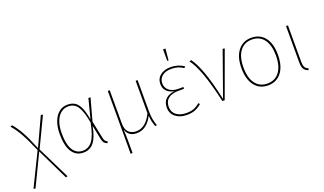

<svg xmlns="http://www.w3.org/2000/svg" viewBox="-86 -1294 3451 2046"><g transform="rotate(-20 1640.0 -270.5)"><path d="M402 188 382 194 209 -163 37 194 15 191 198 -183Q138 -322 97.5 -393Q57 -464 11 -516L33 -524Q77 -472 115.5 -403.5Q154 -335 209 -201L357 -521L381 -519L220 -182Z M839 -297 896 -519H920L851 -267L892 -69Q898 -43 907 -32Q916 -21 931 -16L924 3Q903 -3 890 -16.5Q877 -30 870 -61L837 -224Q813 -99 768 -44.5Q723 10 650 10Q567 10 522 -58.5Q477 -127 477 -262Q477 -341 499.5 -401.5Q522 -462 563.5 -495.5Q605 -529 661 -529Q710 -529 743.5 -508Q777 -487 800.5 -436.5Q824 -386 839 -297ZM500 -262Q500 -136 539 -73.5Q578 -11 650 -11Q716 -11 759 -67.5Q802 -124 829 -265Q812 -359 789.5 -412Q767 -465 737 -487Q707 -509 662 -509Q615 -509 578 -479.5Q541 -450 520.5 -394Q500 -338 500 -262Z M1463 5Q1450 -29 1444 -56.5Q1438 -84 1436 -123Q1368 10 1256 10Q1160 10 1134 -74Q1138 -3 1138 64V192L1116 194V-519H1138V-142Q1138 -74 1171 -42.5Q1204 -11 1256 -11Q1365 -11 1432 -152V-519H1454V-170Q1454 -118 1461 -77.5Q1468 -37 1483 3Z M1980 -484 1967 -468Q1938 -488 1905.5 -498.5Q1873 -509 1832 -509Q1765 -509 1727 -478Q1689 -447 1689 -395Q1689 -346 1727 -314.5Q1765 -283 1831 -283H1889L1886 -263H1828Q1750 -263 1709 -231Q1668 -199 1668 -137Q1668 -78 1711 -44.5Q1754 -11 1825 -11Q1876 -11 1910 -24.5Q1944 -38 1979 -67L1991 -52Q1957 -22 1918 -6Q1879 10 1824 10Q1745 10 1695.5 -29.5Q1646 -69 1646 -137Q1646 -200 1683 -234Q1720 -268 1783 -274Q1726 -284 1696.5 -315.5Q1667 -347 1667 -395Q1667 -457 1712.5 -493Q1758 -529 1830 -529Q1914 -529 1980 -484ZM1848 -733 1836 -603H1821V-735Z M2241 -19 2420 -523 2442 -518 2253 0H2227Q2178 -213 2133.5 -334Q2089 -455 2042 -517L2063 -524Q2107 -467 2151 -347.5Q2195 -228 2241 -19Z M2952 -262Q2952 -134 2896 -62Q2840 10 2744 10Q2647 10 2592 -61.5Q2537 -133 2537 -259Q2537 -386 2593.5 -457.5Q2650 -529 2745 -529Q2841 -529 2896.5 -459.5Q2952 -390 2952 -262ZM2560 -259Q2560 -141 2608.5 -76Q2657 -11 2744 -11Q2830 -11 2879.5 -76Q2929 -141 2929 -262Q2929 -380 2880.5 -444.5Q2832 -509 2745 -509Q2659 -509 2609.5 -444Q2560 -379 2560 -259Z M3159 -106Q3159 -65 3170 -45Q3181 -25 3209 -14L3202 5Q3165 -9 3151 -33.5Q3137 -58 3137 -106V-519H3159Z"/></g></svg>

Font: Fira Sans Thin
Style: Regular
Weight: 100
Designer: bBox Type GmbH & Carrois Corporate GbR & Edenspiekermann AG
Foundry: bBox Type GmbH & Carrois Corporate GbR & Edenspiekermann AG
Version: Version 4.301